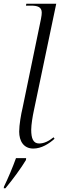

<svg xmlns="http://www.w3.org/2000/svg" viewBox="-30 -780 326 1021"><path d="M147 10C191 10 231 -16 260 -42L255 -50C230 -30 205 -17 178 -17C146 -17 136 -45 136 -90C136 -117 144 -164 149 -187L269 -760H110L108 -750H135C169 -750 192 -743 192 -713C192 -707 191 -694 188 -680L90 -206C82 -173 72 -116 72 -80C72 -31 95 10 147 10ZM-9 213 -10 221H-1C36 177 83 113 108 71L109 61H55C37 111 15 163 -9 213Z"/></svg>

Font: Noto Serif Display Light
Style: Italic
Weight: 300
Italic angle: -12°
Designer: Monotype Design Team
Foundry: Monotype Imaging Inc.
Version: Version 2.009